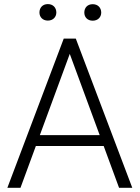

<svg xmlns="http://www.w3.org/2000/svg" viewBox="-20 -895 665 915"><path d="M610.4 0 341.3 -710.9H283.7L15.1 0H77.6L150.9 -199.2H474.1L547.4 0ZM312.5 -638.2 455.1 -251H169.9ZM168 -835.4C168 -814 183.1 -796.9 208 -796.9C232.9 -796.9 248.5 -814 248.5 -835.4C248.5 -858.4 232.9 -875.5 208 -875.5C183.1 -875.5 168 -858.4 168 -835.4ZM381.8 -835C381.8 -813.5 396.5 -796.4 421.9 -796.4C446.8 -796.4 462.4 -813.5 462.4 -835C462.4 -857.9 446.8 -875 421.9 -875C396.5 -875 381.8 -857.9 381.8 -835Z"/></svg>

Font: Vazirmatn ExtraLight
Style: Regular
Weight: 200
Designer: Saber Rastikerdar
Foundry: Saber Rastikerdar
Version: Version 33.003